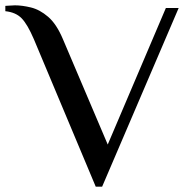

<svg xmlns="http://www.w3.org/2000/svg" viewBox="-50 -690 709 720"><path d="M309 10 77 -543Q53 -599 31 -621.5Q9 -644 -30 -648V-668Q-26 -668 -13.5 -669Q-1 -670 6 -670Q33 -670 66 -662Q99 -654 130.5 -627Q162 -600 186 -543L354 -148L572 -660H620L333 10Z"/></svg>

Font: El Messiri Medium
Style: Regular
Weight: 500
Designer: Mohamed Gaber
Foundry: Kief Type Foundry
Version: Version 2.020; ttfautohint (v1.8.3)